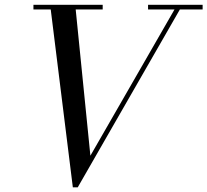

<svg xmlns="http://www.w3.org/2000/svg" viewBox="-20 -770 868 804"><path d="M285 14.5 190 -750H295L358.5 -118L722 -750H744.5L305.5 14.5ZM120 -730.5V-750H410V-730.5ZM600 -730.5V-750H828.5V-730.5Z"/></svg>

Font: Bodoni Moda 11pt
Style: Italic
Weight: 400
Italic angle: -13°
Version: Version 2.004